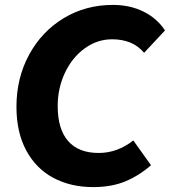

<svg xmlns="http://www.w3.org/2000/svg" viewBox="-20 -749 692 782"><path d="M47 -314Q47 -431 98.5 -526Q150 -621 239.5 -675Q329 -729 440 -729Q510 -729 565 -701.5Q620 -674 652 -625L567 -534Q541 -564 508.5 -576.5Q476 -589 437 -589Q376 -589 325 -552Q274 -515 244.5 -452.5Q215 -390 215 -317Q215 -223 257.5 -174.5Q300 -126 382 -126Q458 -126 523 -177L595 -76Q547 -34 491 -10.5Q435 13 359 13Q268 13 197.5 -24.5Q127 -62 87 -136Q47 -210 47 -314Z"/></svg>

Font: Nebula Sans Bold
Style: Regular
Weight: 700
Italic angle: -9°
Designer: Paul D. Hunt for Adobe (as Source Sans)
Foundry: Nebula Entertainment & Broadcasting LLC
Version: Version 1.010